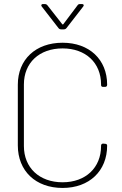

<svg xmlns="http://www.w3.org/2000/svg" viewBox="-20 -919 601 948"><path d="M186 -887 269 -780C272 -776 277 -774 282 -774H295C300 -774 305 -776 308 -780L391 -887C396 -893 393 -899 385 -899H376C371 -899 366 -898 363 -893L293 -800C292 -798 289 -797 287 -800L214 -893C211 -897 206 -899 201 -899H192C187 -899 184 -896 184 -893C184 -891 184 -889 186 -887ZM289 9C421 9 509 -75 509 -200C509 -206 505 -209 499 -209L489 -210C483 -210 479 -206 479 -200V-198C479 -91 403 -19 289 -19C174 -19 98 -91 98 -198V-502C98 -609 174 -680 289 -680C403 -680 479 -609 479 -502V-499C479 -493 483 -490 489 -490H499C505 -490 509 -494 509 -500V-501C509 -625 421 -708 289 -708C156 -708 68 -625 68 -501V-201C68 -75 156 9 289 9Z"/></svg>

Font: Barlow Thin
Style: Regular
Weight: 250
Designer: Jeremy Tribby
Foundry: Tribby Type
Version: Version 1.422;hotconv 1.0.109;makeotfexe 2.5.65596